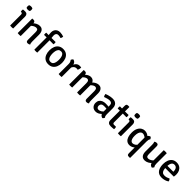

<svg xmlns="http://www.w3.org/2000/svg" viewBox="443 -2582 4639 4639"><g transform="rotate(45 2763.0 -262.5)"><path d="M194.5 0Q184 2 170.8 3Q157.5 4 143.5 4Q129.5 4 116 3Q102.5 2 91.5 0V-366.5Q91.5 -393 82.2 -405.8Q73 -418.5 48.5 -418.5H37Q32.5 -437 32.5 -455Q32.5 -464 33.5 -473.2Q34.5 -482.5 37 -492.5Q56 -495 72.8 -496Q89.5 -497 100.5 -497H113.5Q151.5 -497 173 -473.2Q194.5 -449.5 194.5 -408.5ZM61 -627Q61 -638 63.2 -650.2Q65.5 -662.5 70 -672Q79 -677 94.8 -680.5Q110.5 -684 125 -684Q139 -684 155.5 -680.5Q172 -677 180 -672Q184.5 -662.5 186.8 -650Q189 -637.5 189 -627Q189 -616.5 186.8 -604Q184.5 -591.5 180 -582.5Q173 -577.5 156 -573.8Q139 -570 125 -570Q110.5 -570 94.5 -573.5Q78.5 -577 70 -582.5Q65.5 -591.5 63.2 -604Q61 -616.5 61 -627Z M394 -498Q426.5 -498 439.2 -478.5Q452 -459 452 -424.5V0Q441.5 2 428.2 3Q415 4 401 4Q387 4 373.5 3Q360 2 349.5 0V-491.5L355.5 -498ZM742.5 -105.5Q742.5 -79.5 746.2 -56.2Q750 -33 759.5 -15.5Q748 -6 730.8 0.2Q713.5 6.5 694.5 6.5Q664.5 6.5 652.2 -10Q640 -26.5 640 -59V-313.5Q640 -364 627.2 -386.8Q614.5 -409.5 577.5 -409.5Q552.5 -409.5 523.2 -397.5Q494 -385.5 468 -363.5Q442 -341.5 426 -311.5V-410.5Q459.5 -449 508 -475.8Q556.5 -502.5 610.5 -502.5Q657 -502.5 686 -480.8Q715 -459 728.8 -422Q742.5 -385 742.5 -338.5Z M966.5 -492.5 1152 -494.5Q1156.5 -476 1156.5 -457Q1156.5 -447 1155.5 -437.2Q1154.5 -427.5 1152 -418.5L966 -421L831.5 -418.5Q829.5 -427.5 828.2 -437.2Q827 -447 827 -457Q827 -466.5 828.2 -475.8Q829.5 -485 831.5 -494.5ZM917.5 -449Q914.5 -485 910.2 -519Q906 -553 906 -583.5Q906 -628 924.2 -663Q942.5 -698 977.2 -718.8Q1012 -739.5 1061 -739.5Q1094.5 -739.5 1129.8 -732.2Q1165 -725 1188.5 -715.5Q1188.5 -697.5 1182.2 -677.8Q1176 -658 1165 -646.5Q1145.5 -652.5 1122.5 -657Q1099.5 -661.5 1078.5 -661.5Q1043.5 -661.5 1023.8 -639.8Q1004 -618 1004 -577.5Q1004 -548 1008.8 -514.8Q1013.5 -481.5 1018 -447.5V0Q1006.5 2 993.2 3Q980 4 967 4Q955 4 942 3Q929 2 917.5 0Z M1618 -247Q1618 -170.5 1593.2 -111.8Q1568.5 -53 1520.5 -20Q1472.5 13 1401.5 13Q1330.5 13 1282.5 -20.5Q1234.5 -54 1210.2 -112.8Q1186 -171.5 1186 -247Q1186 -323 1210.5 -381.5Q1235 -440 1283 -473.2Q1331 -506.5 1401.5 -506.5Q1473 -506.5 1521.2 -473.2Q1569.5 -440 1593.8 -381.5Q1618 -323 1618 -247ZM1292.5 -247Q1292.5 -200.5 1302 -159Q1311.5 -117.5 1335.5 -91.8Q1359.5 -66 1402.5 -66Q1445.5 -66 1469 -91.8Q1492.5 -117.5 1502 -159Q1511.5 -200.5 1511.5 -247Q1511.5 -293.5 1502 -335Q1492.5 -376.5 1469 -402.5Q1445.5 -428.5 1402.5 -428.5Q1359.5 -428.5 1335.5 -402.5Q1311.5 -376.5 1302 -335Q1292.5 -293.5 1292.5 -247Z M2025 -495Q2025 -474 2019.2 -446.5Q2013.5 -419 2000 -397.5Q1990.5 -400 1980 -401.2Q1969.5 -402.5 1959.5 -402.5Q1931 -402.5 1909.8 -390.8Q1888.5 -379 1873.5 -360Q1858.5 -341 1848.2 -318.8Q1838 -296.5 1831.5 -274.5L1816.5 -293.5Q1817 -329 1825.8 -365.2Q1834.5 -401.5 1852.2 -432.2Q1870 -463 1899.5 -481.8Q1929 -500.5 1972 -500.5Q1985.5 -500.5 1998.2 -499.2Q2011 -498 2025 -495ZM1712 -446Q1715.5 -460 1726.5 -476.2Q1737.5 -492.5 1749.5 -501Q1799.5 -490 1823.8 -450.8Q1848 -411.5 1851.5 -352V0Q1841.5 2 1828 3Q1814.5 4 1800.5 4Q1786.5 4 1773 3Q1759.5 2 1749 0V-343Q1749 -383 1737 -408.5Q1725 -434 1712 -446Z M2153 -498Q2185 -498 2198 -478.5Q2211 -459 2211 -424.5V0Q2200.5 2 2187.2 3Q2174 4 2160 4Q2146 4 2132.5 3Q2119 2 2108.5 0V-491L2114.5 -498ZM2379 -313.5Q2379 -366 2364 -387.8Q2349 -409.5 2319.5 -409.5Q2295 -409.5 2266.5 -393.8Q2238 -378 2214 -352Q2190 -326 2176 -294V-394.5Q2198 -425.5 2226.2 -449.8Q2254.5 -474 2286.8 -488.2Q2319 -502.5 2352.5 -502.5Q2396 -502.5 2425 -481.8Q2454 -461 2468.2 -425.8Q2482.5 -390.5 2482.5 -347.5V0Q2471.5 2 2458 3Q2444.5 4 2431 4Q2417 4 2403.5 3Q2390 2 2379 0ZM2650.5 -314.5Q2650.5 -367 2635.2 -388.2Q2620 -409.5 2590.5 -409.5Q2566.5 -409.5 2538.8 -394.5Q2511 -379.5 2486 -353Q2461 -326.5 2444.5 -291.5V-406.5Q2469.5 -433.5 2498.8 -455.2Q2528 -477 2560.2 -489.8Q2592.5 -502.5 2625.5 -502.5Q2669 -502.5 2697.5 -481.5Q2726 -460.5 2739.8 -425.2Q2753.5 -390 2753.5 -346V-105.5Q2753.5 -79.5 2757 -56.2Q2760.5 -33 2770 -15.5Q2758.5 -6 2741.2 0.2Q2724 6.5 2705.5 6.5Q2675 6.5 2662.8 -10Q2650.5 -26.5 2650.5 -59Z M2870.5 -134Q2870.5 -191.5 2895.8 -228.2Q2921 -265 2964.2 -282.5Q3007.5 -300 3062 -300Q3090 -300 3125.2 -297.5Q3160.5 -295 3191 -288V-218.5Q3164.5 -225 3131 -226.8Q3097.5 -228.5 3068.5 -228.5Q3023 -228.5 2998 -205.2Q2973 -182 2973 -141.5Q2973 -111 2990.2 -89.8Q3007.5 -68.5 3040.5 -68.5Q3077 -68.5 3117.5 -93.8Q3158 -119 3186 -168.5L3202 -90Q3184 -69 3157.5 -45Q3131 -21 3096.2 -4Q3061.5 13 3017.5 13Q2968 13 2935.2 -9Q2902.5 -31 2886.5 -64.8Q2870.5 -98.5 2870.5 -134ZM3287.5 -46Q3284 -32 3272.8 -16.2Q3261.5 -0.5 3249 7.5Q3217.5 1 3198 -16Q3178.5 -33 3169.2 -56.8Q3160 -80.5 3158 -107V-332.5Q3158 -379.5 3136.5 -400.2Q3115 -421 3076 -421Q3038.5 -421 2998.5 -409.5Q2958.5 -398 2918.5 -383Q2906.5 -395 2898.2 -416.8Q2890 -438.5 2889 -458.5Q2917 -470.5 2952.5 -481Q2988 -491.5 3025.2 -497.8Q3062.5 -504 3096.5 -504Q3146 -504 3182.5 -486Q3219 -468 3239.2 -431Q3259.5 -394 3259.5 -336.5V-131.5Q3259.5 -103.5 3265 -82.2Q3270.5 -61 3287.5 -46Z M3420 -581Q3420 -616 3431.5 -631.5Q3443 -647 3475.5 -647H3514.5L3521 -640V-120.5Q3521 -101 3530.5 -89.2Q3540 -77.5 3562 -77.5H3631Q3635 -66.5 3637.2 -52.8Q3639.5 -39 3639.5 -25.5Q3639.5 -20 3639.2 -14Q3639 -8 3637.5 -3Q3612.5 0.5 3584 2.5Q3555.5 4.5 3526 4.5Q3475 4.5 3447.5 -21.2Q3420 -47 3420 -98.5ZM3644.5 -494.5Q3649.5 -476 3649.5 -457Q3649.5 -446.5 3648.5 -437.2Q3647.5 -428 3644.5 -418.5L3481 -421L3347 -418.5Q3342.5 -437 3342.5 -457Q3342.5 -475 3347 -494.5L3482.5 -492.5Z M3876 0Q3865.5 2 3852.2 3Q3839 4 3825 4Q3811 4 3797.5 3Q3784 2 3773 0V-366.5Q3773 -393 3763.8 -405.8Q3754.5 -418.5 3730 -418.5H3718.5Q3714 -437 3714 -455Q3714 -464 3715 -473.2Q3716 -482.5 3718.5 -492.5Q3737.5 -495 3754.2 -496Q3771 -497 3782 -497H3795Q3833 -497 3854.5 -473.2Q3876 -449.5 3876 -408.5ZM3742.5 -627Q3742.5 -638 3744.8 -650.2Q3747 -662.5 3751.5 -672Q3760.5 -677 3776.2 -680.5Q3792 -684 3806.5 -684Q3820.5 -684 3837 -680.5Q3853.5 -677 3861.5 -672Q3866 -662.5 3868.2 -650Q3870.5 -637.5 3870.5 -627Q3870.5 -616.5 3868.2 -604Q3866 -591.5 3861.5 -582.5Q3854.5 -577.5 3837.5 -573.8Q3820.5 -570 3806.5 -570Q3792 -570 3776 -573.5Q3760 -577 3751.5 -582.5Q3747 -591.5 3744.8 -604Q3742.5 -616.5 3742.5 -627Z M3997 -246Q3997 -335 4025 -392.5Q4053 -450 4097 -478.2Q4141 -506.5 4188 -506.5Q4231.5 -506.5 4263.5 -493.8Q4295.5 -481 4318.5 -461.5Q4341.5 -442 4358.5 -421L4344.5 -331.5Q4318.5 -372.5 4280 -398.2Q4241.5 -424 4204 -424Q4175.5 -424 4152.2 -404.8Q4129 -385.5 4115.5 -346Q4102 -306.5 4102 -245Q4102 -186 4114.2 -148.8Q4126.5 -111.5 4147 -94.5Q4167.5 -77.5 4191 -77.5Q4231.5 -77.5 4268.2 -103.5Q4305 -129.5 4325.5 -170L4341 -89.5Q4327.5 -67 4302.5 -44.2Q4277.5 -21.5 4243.8 -6.5Q4210 8.5 4170.5 8.5Q4113 8.5 4074.2 -23.5Q4035.5 -55.5 4016.2 -112.8Q3997 -170 3997 -246ZM4302.5 -369.5Q4302.5 -417 4323 -454.2Q4343.5 -491.5 4392.5 -501Q4405 -493.5 4416.2 -477.5Q4427.5 -461.5 4431.5 -447.5Q4415 -433.5 4409.2 -407.8Q4403.5 -382 4403.5 -353V209L4397 215.5H4358Q4325.5 215.5 4314 199.5Q4302.5 183.5 4302.5 149.5Z M4949.5 -140Q4949.5 -110.5 4955.2 -85.2Q4961 -60 4977.5 -45.5Q4973.5 -31 4962.2 -15.8Q4951 -0.5 4938.5 7.5Q4889.5 -2.5 4867.8 -39.8Q4846 -77 4846 -125V-493.5Q4856.5 -495.5 4870 -496.5Q4883.5 -497.5 4897.5 -497.5Q4911.5 -497.5 4925 -496.5Q4938.5 -495.5 4949.5 -493.5ZM4555 -388Q4555 -414 4551.5 -437.2Q4548 -460.5 4539 -478Q4550.5 -487.5 4567.8 -493.8Q4585 -500 4603.5 -500Q4633.5 -500 4646 -483.5Q4658.5 -467 4658.5 -435V-180Q4658.5 -130 4671.2 -107Q4684 -84 4720.5 -84Q4746 -84 4775 -96Q4804 -108 4830.2 -130.2Q4856.5 -152.5 4872.5 -182V-83.5Q4839.5 -44.5 4790.8 -17.8Q4742 9 4687.5 9Q4641.5 9 4612 -12.8Q4582.5 -34.5 4568.8 -71.8Q4555 -109 4555 -155Z M5134.5 -214V-289H5378V-302Q5378 -337 5368 -366.2Q5358 -395.5 5336.2 -413Q5314.5 -430.5 5278.5 -430.5Q5227.5 -430.5 5202 -387.5Q5176.5 -344.5 5176.5 -269V-237.5Q5176.5 -190.5 5186.2 -152.8Q5196 -115 5221 -93Q5246 -71 5291.5 -71Q5329.5 -71 5364.5 -82Q5399.5 -93 5431 -109.5Q5444 -97 5452.8 -78.2Q5461.5 -59.5 5463.5 -43.5Q5428 -17.5 5378.2 -2.2Q5328.5 13 5276 13Q5216.5 13 5176.8 -8.2Q5137 -29.5 5113.8 -66Q5090.5 -102.5 5080.2 -149Q5070 -195.5 5070 -246Q5070 -320.5 5093.2 -379.5Q5116.5 -438.5 5163 -472.5Q5209.5 -506.5 5278.5 -506.5Q5343.5 -506.5 5387.8 -478Q5432 -449.5 5454.5 -401.2Q5477 -353 5477 -293.5Q5477 -269.5 5475.2 -252.2Q5473.5 -235 5469.5 -214Z"/></g></svg>

Font: Signika Light
Style: Regular
Weight: 400
Version: Version 2.003;gftools[0.9.32]